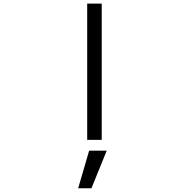

<svg xmlns="http://www.w3.org/2000/svg" viewBox="-20 -770 1040 1057"><path d="M460 0V-750H540V0ZM567.4 59.6 483.4 266.6H410.2L470.7 59.6Z"/></svg>

Font: Gen Shin Gothic Monospace Normal
Style: Regular
Weight: 350
Designer: [Source Han Sans]
Ryoko NISHIZUKA  (kana & ideographs); Paul D. Hunt (Latin, Greek & Cyrillic); Wenlong ZHANG  (bopomofo
Version: Version 1.002.20150607